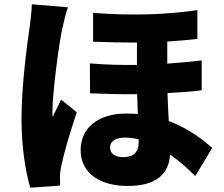

<svg xmlns="http://www.w3.org/2000/svg" viewBox="-20 -815 1040 893"><path d="M296 -781 128 -795C127 -758 121 -711 117 -682C106 -608 80 -416 80 -263C80 -127 100 -10 121 58L260 48C259 32 259 14 259 3C259 -7 262 -30 265 -44C277 -102 307 -203 337 -293L264 -352C251 -322 237 -299 225 -270C224 -274 224 -294 224 -297C224 -390 257 -627 269 -679C273 -697 287 -759 296 -781ZM625 -167V-153C625 -108 602 -84 553 -84C516 -84 492 -100 492 -129C492 -157 515 -175 563 -175C583 -175 604 -172 625 -167ZM413 -755V-621C486 -618 554 -617 617 -617V-513C547 -512 474 -514 398 -520L399 -381C474 -378 548 -376 618 -377L621 -285C604 -286 586 -287 568 -287C431 -287 355 -215 355 -118C355 -2 455 50 574 50C710 50 766 -9 771 -96C812 -67 852 -33 888 4L967 -127C934 -156 866 -214 765 -252C763 -291 760 -334 759 -382C818 -385 871 -389 918 -395V-534C868 -528 814 -523 758 -519V-622C809 -625 855 -629 898 -634V-768C771 -749 608 -740 413 -755Z"/></svg>

Font: Noto Sans CJK TC Black
Style: Regular
Weight: 900
Designer: Ryoko NISHIZUKA 西塚涼子 (kana, bopomofo & ideographs); Paul D. Hunt (Latin, Greek & Cyrillic); Sandoll Communications 산돌커뮤니
Foundry: Adobe
Version: Version 2.004;hotconv 1.0.118;makeotfexe 2.5.65603